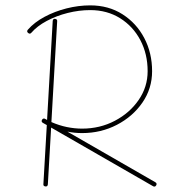

<svg xmlns="http://www.w3.org/2000/svg" viewBox="-20 -686 680 715"><path d="M136.7 -240.2Q140.6 -246.6 147.5 -243.7Q147.5 -243.7 147.9 -243.2Q147.9 -243.2 148.4 -243.2Q151.9 -241.2 155.3 -239.3L176.3 -607.9Q177.2 -616.7 185.1 -615.7Q193.8 -614.7 192.9 -606.9L171.4 -231.4Q200.2 -218.8 229 -212.9Q257.8 -207 285.6 -207Q352.1 -207 407.5 -236.1Q462.9 -265.1 496.3 -313.7Q529.8 -362.3 529.8 -420.9Q529.8 -484.9 502.7 -536.4Q475.6 -587.9 427.2 -618.2Q378.9 -648.4 315.9 -648.4Q274.4 -648.4 231.9 -637.7Q189.5 -627 153.8 -607.9Q118.2 -588.9 96.7 -564Q91.3 -557.6 84.5 -563.5Q78.1 -568.8 84 -575.7Q107.9 -603 145.8 -623.3Q183.6 -643.6 228 -654.8Q272.5 -666 315.9 -666Q384.3 -666 436.3 -632.8Q488.3 -599.6 517.3 -544.2Q546.4 -488.8 546.4 -420.9Q546.4 -356.4 510.5 -304.2Q474.6 -252 415.3 -221.2Q356 -190.4 285.6 -190.4Q258.3 -190.4 231 -195.8L558.6 -7.3Q565.9 -2.9 561.5 4.4Q557.1 11.7 549.8 7.3L170.4 -210.9L158.2 0.5Q157.2 9.3 149.4 8.3Q140.6 7.3 141.6 -0.5L154.3 -220.2L139.6 -228.5Q132.3 -232.9 136.7 -240.2Z"/></svg>

Font: Mikhak-DS1-FD Thin
Style: Regular
Weight: 100
Designer: Amin Abedi
Version: Version 3.2